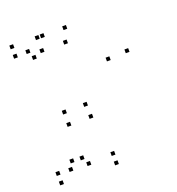

<svg xmlns="http://www.w3.org/2000/svg" viewBox="-135 -849 890 968"><g transform="rotate(-20 310.0 -365.0)"><path d="M337.7 10V-10H317.7V10ZM337.7 -40.5V-60.5H317.7V-40.5ZM183.7 -73V-93H163.7V-73ZM206 -34.3V-54.3H186V-34.3ZM206 -720V-740H186V-720ZM43 -720V-740H23V-720ZM43 -669.5V-689.5H23V-669.5ZM130.7 -631.2V-651.2H110.7V-631.2ZM110.7 -670V-690H90.7V-670ZM110.7 -37.2V-57.2H90.7V-37.2ZM130.7 -75.8V-95.8H110.7V-75.8ZM43 -40.5V-60.5H23V-40.5ZM43 10V-10H23V10ZM297 -254.3V-274.3H277V-254.3ZM581.5 -503V-523H561.5V-503ZM326.5 -720V-740H306.5V-720ZM178.8 -720V-740H158.8V-720ZM178.8 -650V-670H158.8V-650ZM304.7 -650V-670H284.7V-650ZM478.2 -496.7V-516.7H458.2V-496.7ZM292 -320.5V-340.5H272V-320.5ZM179 -320.5V-340.5H159V-320.5ZM179 -254.3V-274.3H159V-254.3Z"/></g></svg>

Font: Monaspace Xenon Dots Var
Style: Regular
Weight: 400
Designer: Riley Cran and the Lettermatic Team
Version: Version 1.100 (Monaspace Xenon Dots)